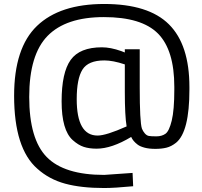

<svg xmlns="http://www.w3.org/2000/svg" viewBox="-20 -743 1017 966"><path d="M933 -305V-292Q933 -80 866 -25Q842 -6 817.5 0Q793 6 761.5 6Q730 6 707.5 0Q685 -6 673 -15Q649 -33 640 -54Q542 5 466 5Q429 5 401.5 -4Q374 -13 346 -38Q290 -88 290 -233Q290 -378 335.5 -441.5Q381 -505 493 -505Q536 -505 590 -486L608 -479V-495H683V-304Q683 -129 694 -96Q699 -83 708.5 -72Q718 -61 729 -59Q740 -57 767 -57Q794 -57 812.5 -70Q831 -83 844 -136Q857 -189 857 -292V-306Q857 -491 775 -574Q693 -657 502.5 -657Q312 -657 219.5 -562.5Q127 -468 127 -255.5Q127 -43 215 47Q303 137 504 137L647 127L650 194Q556 203 504 203Q388 203 307.5 181Q227 159 168 106Q51 4 51 -261Q51 -502 166 -612.5Q281 -723 504 -723Q727 -723 830 -620.5Q933 -518 933 -305ZM471 -61Q514 -61 617 -107Q608 -161 608 -280V-419Q548 -439 505 -439Q424 -439 395 -393Q366 -347 366 -244Q366 -61 471 -61Z"/></svg>

Font: Titillium Web[RUS by Daymarius]
Style: Regular
Weight: 400
Designer: Cyrillization by Daymarius
Foundry: Cyrillization by Daymarius
Version: Version 1.002 September 11, 2018